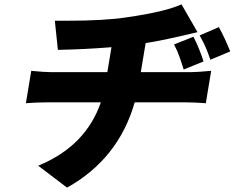

<svg xmlns="http://www.w3.org/2000/svg" viewBox="-20 -782 1073 878"><path d="M191.1 -313.9Q146.7 -313.9 98.4 -310L122.9 -458.1Q183.2 -452.1 212.7 -452.1H470.9L489.7 -566.1Q362.9 -556.1 244.7 -554L230.8 -687.1H281.6Q460.6 -687.1 561.4 -703.1Q735.1 -728 810 -762.1L883.2 -634.9Q728.7 -597.7 646 -584.9L623.9 -452.1H851.9Q882.1 -452.1 945.7 -458.1L921.2 -310Q868.3 -313.9 832 -313.9H595.9Q522 -55.4 286.6 76L154.8 -24.1Q267 -71 337.2 -143.5Q407.3 -215.9 441.1 -313.9ZM820 -464.1Q801.1 -524.9 791.5 -546.5Q785.5 -560.4 775.9 -578.8L864.7 -614Q891.7 -560.7 910.9 -501.1ZM892.8 -620 980.8 -658Q1009.6 -605.5 1032.7 -546.9L942.1 -508.9Q927.9 -549 919.4 -568.4Q910.9 -587.7 892.8 -620Z"/></svg>

Font: Karasuma Gothic
Style: Italic
Weight: 900
Italic angle: -9.39999°
Designer: Rasmus Andersson / Ryoko Nishizuka
Foundry: Genbu
Version: Version 1.00